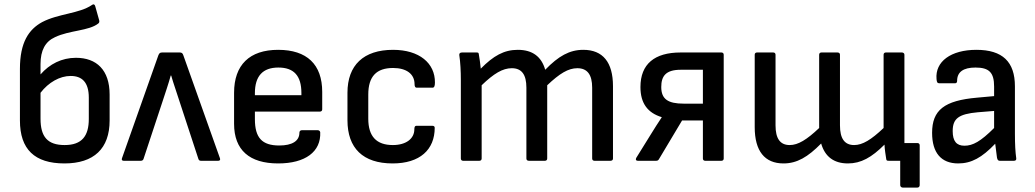

<svg xmlns="http://www.w3.org/2000/svg" viewBox="-20 -726 4673 867"><path d="M271 12C404 12 475 -55 475 -182V-299C475 -410 416 -465 323 -465C259 -465 204 -437 163 -390V-437C163 -498 184 -538 228 -558C295 -590 381 -586 424 -620C429 -624 429 -629 428 -634L410 -698C408 -706 402 -709 396 -704C338 -664 244 -665 170 -626C110 -593 70 -535 70 -415V-182C70 -52 136 12 271 12ZM163 -190V-307C199 -354 250 -383 299 -383C350 -383 381 -355 381 -285V-189C381 -112 350 -71 272 -71C194 -71 163 -109 163 -190Z M538 0H616C621 0 626 -2 628 -8L714 -268C727 -308 740 -345 751 -385H753C764 -346 778 -309 790 -270L876 -8C878 -2 882 0 887 0H966C973 0 976 -5 973 -12L808 -476C805 -486 800 -489 792 -489H712C703 -489 699 -486 695 -476L531 -12C528 -5 531 0 538 0Z M1236 12C1359 12 1430 -41 1426 -129C1425 -134 1421 -138 1415 -138H1343C1337 -138 1332 -134 1332 -127C1332 -89 1299 -69 1241 -69C1163 -69 1131 -104 1131 -188V-222H1424C1431 -222 1435 -226 1435 -232V-311C1435 -435 1366 -501 1236 -501C1107 -501 1037 -433 1037 -307V-167C1037 -48 1107 12 1236 12ZM1131 -296V-305C1131 -382 1166 -421 1237 -421C1307 -421 1341 -384 1341 -306V-296Z M1753 12C1876 12 1943 -50 1943 -149C1943 -155 1939 -158 1932 -158H1860C1854 -158 1851 -153 1851 -142C1851 -100 1814 -71 1754 -71C1680 -71 1643 -110 1643 -190V-299C1643 -381 1680 -419 1755 -419C1815 -419 1852 -392 1852 -346C1852 -336 1855 -330 1861 -330H1933C1940 -330 1944 -336 1944 -353C1945 -441 1873 -501 1755 -501C1622 -501 1549 -432 1549 -307V-183C1549 -57 1619 12 1753 12Z M2071 0H2145C2151 0 2155 -4 2155 -10V-341C2210 -394 2250 -418 2291 -418C2336 -418 2357 -389 2357 -330V-10C2357 -4 2361 0 2368 0H2441C2447 0 2451 -4 2451 -10V-341C2507 -394 2546 -418 2587 -418C2632 -418 2654 -389 2654 -330V-10C2654 -4 2658 0 2664 0H2737C2744 0 2748 -4 2748 -10V-337C2748 -445 2702 -501 2614 -501C2552 -501 2502 -473 2442 -411C2425 -470 2385 -501 2318 -501C2256 -501 2208 -474 2151 -416C2149 -440 2145 -463 2142 -482C2141 -488 2139 -489 2132 -489H2066C2057 -489 2053 -484 2054 -477C2059 -445 2061 -403 2061 -366V-10C2061 -4 2065 0 2071 0Z M2860 0H2943C2949 0 2953 -2 2956 -8L3060 -182H3154V-10C3154 -4 3158 0 3164 0H3238C3244 0 3248 -4 3248 -10V-479C3248 -485 3244 -489 3238 -489H3053C2936 -489 2872 -437 2872 -333C2872 -258 2906 -216 2968 -197V-196C2951 -171 2935 -145 2920 -121L2853 -13C2849 -5 2852 0 2860 0ZM3067 -258C2997 -258 2966 -278 2966 -333C2966 -382 2986 -411 3054 -411H3154V-258Z M3518 12C3579 12 3628 -17 3688 -78C3705 -19 3745 12 3809 12C3868 12 3916 -15 3974 -73C3975 -50 3979 -27 3982 -7C3983 -1 3986 0 3993 0H4045V110C4045 116 4050 121 4056 121H4123C4129 121 4133 116 4133 110V-70C4133 -76 4129 -80 4123 -80H4064C4064 -95 4064 -109 4064 -123V-479C4064 -485 4059 -489 4053 -489H3980C3974 -489 3970 -485 3970 -479V-148C3914 -95 3875 -71 3837 -71C3794 -71 3773 -100 3773 -160V-479C3773 -485 3769 -489 3762 -489H3689C3683 -489 3679 -485 3679 -479V-148C3623 -95 3584 -71 3546 -71C3503 -71 3482 -100 3482 -160V-479C3482 -485 3478 -489 3472 -489H3398C3392 -489 3388 -485 3388 -479V-152C3388 -44 3433 12 3518 12Z M4307 12C4366 12 4414 -14 4474 -77C4477 -51 4481 -23 4482 -14C4484 -6 4486 0 4494 0H4559C4566 0 4570 -4 4569 -11C4565 -39 4563 -74 4563 -122V-336C4563 -447 4507 -501 4389 -501C4274 -501 4202 -448 4209 -369C4210 -355 4213 -350 4221 -350H4293C4299 -350 4302 -354 4302 -361C4302 -401 4330 -421 4385 -421C4447 -421 4469 -398 4469 -335V-292L4392 -285C4244 -272 4189 -229 4189 -126C4189 -36 4230 12 4307 12ZM4282 -134C4282 -191 4309 -211 4395 -219L4469 -225V-148C4408 -87 4373 -68 4335 -68C4299 -68 4282 -89 4282 -134Z"/></svg>

Font: Sofia Sans Cond SemiBold
Style: Regular
Weight: 600
Width: 3
Designer: Botio Nikoltchev, Ani Petrova
Foundry: lettersoup
Version: Version 4.100